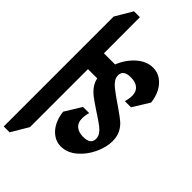

<svg xmlns="http://www.w3.org/2000/svg" viewBox="-196 -1182 1454 1454"><g transform="rotate(-45 531.0 -455.0)"><path d="M802 -522Q882 -490 935.5 -430Q989 -370 989 -299Q989 -252 962 -214Q935 -176 889.5 -153Q844 -130 791 -125L658 -207V-273Q695 -262 726 -262Q771 -262 794.5 -290Q818 -318 818 -368Q818 -448 760 -448Q736 -448 716 -435Q696 -422 678 -400Q660 -378 627 -332Q614 -312 603 -297L580 -264Q547 -216 523.5 -188.5Q500 -161 464.5 -142.5Q429 -124 379 -124Q312 -124 240 -158Q168 -192 120 -249.5Q72 -307 72 -374Q72 -421 99.5 -459Q127 -497 172.5 -519.5Q218 -542 271 -547L403 -466V-400Q371 -410 335 -410Q291 -410 267 -382Q243 -354 243 -305Q243 -225 301 -225Q327 -225 348 -239.5Q369 -254 386.5 -277Q404 -300 434 -345L449 -368L461 -386Q495 -437 516.5 -465Q538 -493 566.5 -514Q595 -535 632 -543V-642H11L-126 -723V-786H1051L1188 -705V-642L802 -641Z"/></g></svg>

Font: Inknut Antiqua
Style: Bold
Weight: 700
Designer: Claus Eggers Sørensen
Foundry: Claus Eggers Sørensen
Version: Version 1.003; ttfautohint (v1.8.2) -l 8 -r 50 -G 200 -x 14 